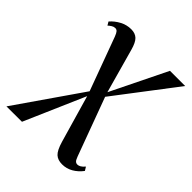

<svg xmlns="http://www.w3.org/2000/svg" viewBox="-268 -651 1027 1027"><g transform="rotate(45 245.5 -137.5)"><path d="M375.5 249.5Q343 249.5 324 232.2Q305 215 290 164L210.5 -111L205 -127L92 -434Q84.5 -453.5 78 -460.5Q71.5 -467.5 61.5 -467.5Q51 -467.5 41 -461.2Q31 -455 22.5 -447L11 -466.5Q32.5 -491.5 62.8 -507.5Q93 -523.5 126.5 -523.5Q157 -523.5 174.8 -506.5Q192.5 -489.5 204.5 -445.5L276.5 -187L281 -174.5L405 161.5Q412 180.5 418.5 186.5Q425 192.5 434.5 192.5Q443 192.5 453 186.8Q463 181 474.5 167.5L487 188Q465.5 216.5 437 233Q408.5 249.5 375.5 249.5ZM-54 240.5 210.5 -141.5 266.5 -179 430 -512.5H545L275 -158.5L218.5 -117L63 240Z"/></g></svg>

Font: Merriweather 120pt Medium
Style: Italic
Weight: 500
Italic angle: -7.8°
Version: Version 2.101